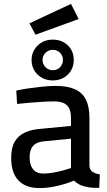

<svg xmlns="http://www.w3.org/2000/svg" viewBox="-20 -949 548 979"><path d="M182 10Q111 10 74 -29Q37 -68 37 -144Q37 -195 55 -226.5Q73 -258 108.5 -274Q144 -290 197 -293L342 -307V-346Q342 -393 321 -412.5Q300 -432 258 -432Q232 -432 197 -430Q162 -428 128 -425Q94 -422 67 -419L63 -487Q88 -493 122.5 -498Q157 -503 195 -507Q233 -511 265 -511Q324 -511 362 -494Q400 -477 418 -441Q436 -405 436 -348V-102Q438 -82 452.5 -72.5Q467 -63 489 -60L486 9Q472 9 458 8.5Q444 8 432 6Q420 4 409 1Q393 -3 380.5 -10.5Q368 -18 357 -28Q339 -20 310 -11Q281 -2 248 4Q215 10 182 10ZM201 -64Q226 -64 252.5 -69Q279 -74 303 -80.5Q327 -87 342 -92V-242L209 -229Q167 -226 149 -205.5Q131 -185 131 -147Q131 -108 148.5 -86Q166 -64 201 -64ZM249 -539Q203 -539 172 -568.5Q141 -598 141 -644Q141 -673 155.5 -696.5Q170 -720 194 -733.5Q218 -747 249 -747Q295 -747 325.5 -718Q356 -689 356 -644Q356 -598 325.5 -568.5Q295 -539 249 -539ZM249 -591Q265 -591 276 -598Q287 -605 294 -617Q301 -629 301 -644Q301 -665 286 -680Q271 -695 249 -695Q235 -695 223 -688Q211 -681 204 -669.5Q197 -658 197 -644Q197 -621 212.5 -606Q228 -591 249 -591ZM161 -772 130 -830 342 -929 381 -852Z"/></svg>

Font: Cairo Play SemiBold
Style: Regular
Weight: 600
Designer: Mohamed Gaber, Accademia di Belle Arti di Urbino
Foundry: Kief Type Foundry, Accademia di Belle Arti di Urbino
Version: Version 3.130;gftools[0.9.24]